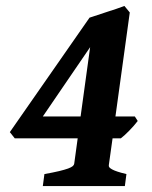

<svg xmlns="http://www.w3.org/2000/svg" viewBox="-20 -628 513 648"><path d="M444.8 -219.7Q439 -211.9 431.4 -203.4Q423.8 -194.8 416 -186.8Q408.2 -178.7 400.9 -172.1Q393.6 -165.5 387.7 -161.1H359.9L347.2 -70.3Q346.7 -66.4 349.1 -63.2Q351.6 -60.1 358.2 -56.4Q364.7 -52.7 376.5 -48.8Q388.2 -44.9 406.7 -40.5L401.4 0H124.5L129.9 -40.5Q160.2 -45.9 179.4 -50.5Q198.7 -55.2 210 -59.3Q221.2 -63.5 225.6 -67.4Q230 -71.3 230.5 -75.7L242.2 -161.1H29.8L13.2 -182.1L282.2 -568.4Q293.9 -572.3 309.6 -577.4Q325.2 -582.5 341.3 -587.9L372.6 -598.1Q388.2 -603.5 399.9 -607.9L418 -585.9L369.6 -234.9H435.1ZM124.5 -234.9H252L284.2 -468.8Z"/></svg>

Font: Gentium Book Basic
Style: Bold Italic
Weight: 700
Italic angle: -8°
Designer: J. Victor Gaultney and Annie Olsen
Foundry: SIL International
Version: Version 1.102; 2013; Maintenance release